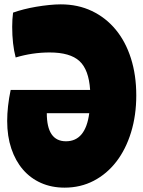

<svg xmlns="http://www.w3.org/2000/svg" viewBox="-20 -851 656 882"><path d="M13 -295Q13 -328 17 -364Q21 -400 29 -438H394Q388 -531 345 -570.5Q302 -610 208 -610Q129 -610 52 -587Q44 -617 40 -652.5Q36 -688 36 -728Q36 -745 37 -761.5Q38 -778 40 -793Q62 -801 89.5 -808Q117 -815 146.5 -820Q176 -825 205.5 -828Q235 -831 259 -831Q338 -831 402 -800.5Q466 -770 511.5 -715Q557 -660 581.5 -583Q606 -506 606 -413Q606 -321 582 -243Q558 -165 514.5 -108.5Q471 -52 410.5 -20.5Q350 11 277 11Q217 11 168.5 -10.5Q120 -32 85.5 -72Q51 -112 32 -168.5Q13 -225 13 -295ZM283 -202Q373 -202 390 -331H195Q195 -202 283 -202Z"/></svg>

Font: Ranchers
Style: Regular
Weight: 400
Designer: Pablo Impallari, Brenda Gallo
Foundry: Pablo Impallari, Brenda Gallo
Version: Version 1.000; ttfautohint (v0.8) -G 200 -r 50